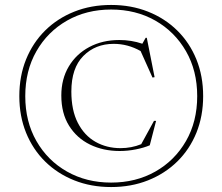

<svg xmlns="http://www.w3.org/2000/svg" viewBox="-20 -745 898 775"><path d="M428.5 -725Q509.5 -725 577.5 -698Q645.5 -671 695.5 -621.8Q745.5 -572.5 772.8 -505.2Q800 -438 800 -357Q800 -276.5 772.8 -209.2Q745.5 -142 695.5 -93Q645.5 -44 577.5 -17Q509.5 10 428.5 10Q347.5 10 279.8 -17Q212 -44 162.2 -93Q112.5 -142 85.2 -209.2Q58 -276.5 58 -357Q58 -438 85.2 -505.2Q112.5 -572.5 162.2 -621.8Q212 -671 279.8 -698Q347.5 -725 428.5 -725ZM428.5 -706.5Q329 -706.5 250.5 -661.8Q172 -617 127 -538.2Q82 -459.5 82 -357Q82 -254.5 127 -175.8Q172 -97 250.5 -52.5Q329 -8 428.5 -8Q528.5 -8 607 -52.5Q685.5 -97 730.8 -175.8Q776 -254.5 776 -357Q776 -459.5 730.8 -538.2Q685.5 -617 607 -661.8Q528.5 -706.5 428.5 -706.5ZM466.5 -147Q510.5 -147 550 -163L601.5 -257H610L584.5 -158.5Q561 -148.5 528.5 -142Q496 -135.5 463 -135.5Q396.5 -135.5 343.2 -161.5Q290 -187.5 258.8 -237.5Q227.5 -287.5 227.5 -359.5Q227.5 -426 257.5 -476.5Q287.5 -527 340.5 -555.2Q393.5 -583.5 461.5 -583.5Q510.5 -583.5 554.5 -568.5L568 -592.5H572.5L604 -433.5L595.5 -432L547.5 -539Q496 -568 439 -568Q365 -568 316.5 -519.2Q268 -470.5 268 -375.5Q268 -300 294.2 -249Q320.5 -198 365.5 -172.5Q410.5 -147 466.5 -147Z"/></svg>

Font: Newsreader 72pt ExtraLight
Style: Regular
Weight: 275
Designer: Hugues Gentile
Foundry: Production Type
Version: Version 1.003; ttfautohint (v1.8.3)